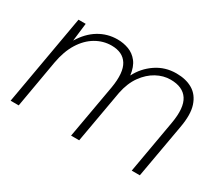

<svg xmlns="http://www.w3.org/2000/svg" viewBox="-99 -718 1047 924"><g transform="rotate(30 425.0 -256.5)"><path d="M27 0 115 -501H155L143 -401Q176 -456 223 -484.5Q270 -513 326 -513Q359 -513 388.5 -502Q418 -491 438.5 -465Q459 -439 465 -393Q492 -446 541.5 -479.5Q591 -513 653 -513Q707 -513 744 -491Q781 -469 796.5 -422Q812 -375 798 -299L745 0H700L752 -296Q768 -387 740 -430Q712 -473 644 -473Q604 -473 566.5 -452.5Q529 -432 500.5 -392.5Q472 -353 460 -294L408 0H363L416 -299Q431 -388 404.5 -430.5Q378 -473 316 -473Q270 -473 229 -449Q188 -425 159 -378.5Q130 -332 118 -264L72 0Z"/></g></svg>

Font: DM Sans 17pt ExtraLight
Style: Italic
Weight: 250
Italic angle: -10°
Version: Version 4.004;gftools[0.9.30]